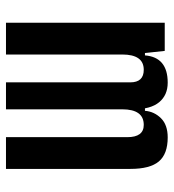

<svg xmlns="http://www.w3.org/2000/svg" viewBox="10 -576 567 626"><g transform="rotate(90 293.0 -263.5)"><path d="M427.7 0V-395.5Q427.7 -449.2 387.7 -449.2Q336.9 -449.2 336.9 -378.9L301.8 -453.1H341.8Q344.2 -483.4 366 -505.4Q387.7 -527.3 428.7 -527.3Q482.4 -527.3 506.8 -498.5Q531.2 -469.7 531.2 -405.3V0ZM54.7 0V-517.6H146.5L158.2 -408.2V0ZM249 0V-405.3Q249 -449.2 208 -449.2Q158.2 -449.2 158.2 -378.9L127.9 -453.1H161.1Q167 -527.3 250 -527.3Q290.5 -527.3 313.7 -499.5Q336.9 -471.7 336.9 -415V0Z"/></g></svg>

Font: Cascadia Code
Style: Regular
Weight: 400
Designer: Aaron Bell
Foundry: Saja Typeworks
Version: Version 2404.023